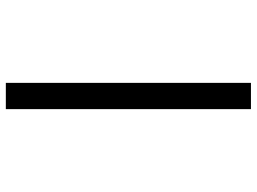

<svg xmlns="http://www.w3.org/2000/svg" viewBox="-131 -659 880 658"><g transform="rotate(-90 309.0 -330.0)"><path d="M264 90V-750H354V90Z"/></g></svg>

Font: Hermit
Style: Regular
Weight: 400
Designer: Pablo Caro
Version: Version 2.000;PS 002.000;hotconv 1.0.88;makeotf.lib2.5.64775